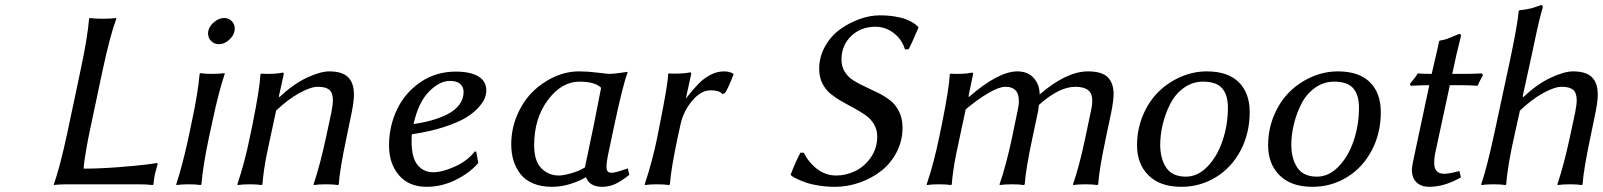

<svg xmlns="http://www.w3.org/2000/svg" viewBox="-20 -718 6245 748"><path d="M379.9 -444.8 328.1 -200.2Q323.2 -178.2 314.5 -127.4Q305.7 -76.7 306.2 -61Q365.7 -61 437.3 -66.4Q508.8 -71.8 550.8 -77.1L592.8 -83L594.2 -79.1Q593.8 -76.7 589.8 -63.2Q585.9 -49.8 584.5 -43.5Q583 -37.1 580.8 -24.7Q578.6 -12.2 578.1 0L575.2 2.9Q550.8 0 516.1 0H243.2Q228 0 214.6 0.7Q201.2 1.5 195.3 2L189.9 2.9V0Q213.9 -68.4 242.2 -200.2L293.9 -444.8Q320.8 -569.8 327.1 -645L329.1 -647.9Q347.2 -645 379.9 -645Q414.1 -645 432.1 -647.9L433.1 -645Q409.2 -581.1 379.9 -444.8Z M791.5 -597.2Q795.9 -617.2 814.7 -632.6Q833.5 -647.9 853.5 -647.9Q870.6 -647.9 882.6 -636Q894.5 -624 894.5 -606.9Q894.5 -584 875 -564.9Q855.5 -545.9 832.5 -545.9Q814.9 -545.9 802.7 -558.1Q790.5 -570.3 790.5 -587.9Q790.5 -594.2 791.5 -597.2ZM713.9 -180.2 728.5 -250Q751 -355 757.8 -430.2L760.7 -433.1Q777.8 -430.2 806.6 -430.2Q835 -430.2 854.5 -433.1L855.5 -430.2Q831.5 -358.4 808.6 -250L793.5 -180.2Q771 -73.7 764.6 0L761.7 2.9Q743.7 0 715.8 0Q685.5 0 667.5 2.9L666.5 0Q690.9 -73.7 713.9 -180.2Z M1218.8 -379.9Q1190.4 -379.9 1145.8 -355.2Q1101.1 -330.6 1055.7 -287.1L1032.7 -180.2Q1022 -129.4 1017.8 -109.4Q1013.7 -89.4 1009 -58.1Q1004.4 -26.9 1002.4 0L999.5 2.9Q981.4 0 953.6 0Q923.8 0 905.8 2.9L904.8 0Q934.1 -87.9 952.6 -180.2L963.9 -233.9Q992.2 -374.5 994.6 -428.2L997.6 -431.2Q1004.4 -430.2 1022.5 -430.2Q1059.1 -430.2 1080.6 -435.1Q1085.4 -435.1 1085.4 -431.2Q1085.4 -426.8 1084.5 -424.8L1066.4 -342.8L1068.8 -339.8Q1123.5 -391.1 1176 -415.5Q1228.5 -439.9 1262.7 -439.9Q1313 -439.9 1335.9 -417.5Q1358.9 -395 1358.9 -349.1Q1358.9 -324.7 1350.6 -282.2L1329.6 -180.2Q1303.7 -58.1 1299.8 0L1296.9 2.9Q1278.3 0 1250.5 0Q1220.7 0 1202.6 2.9L1201.7 0Q1227.5 -77.6 1249.5 -180.2L1270.5 -277.8Q1276.9 -310.5 1276.9 -327.1Q1276.9 -356.9 1262.7 -368.4Q1248.5 -379.9 1218.8 -379.9Z M1584.5 -194.8Q1583.5 -188 1583.5 -166Q1583.5 -103.5 1606.9 -75.2Q1630.4 -46.9 1667.5 -46.9Q1702.6 -46.9 1751.7 -68.8Q1800.8 -90.8 1829.6 -127.9L1835.4 -127L1843.3 -83Q1809.1 -43.5 1754.6 -16.8Q1700.2 9.8 1642.6 9.8Q1572.8 9.8 1534.2 -35.4Q1495.6 -80.6 1495.6 -150.9Q1495.6 -226.1 1526.4 -291Q1557.1 -356 1617.4 -397.5Q1677.7 -439 1755.4 -439Q1812.5 -439 1843.5 -420.4Q1874.5 -401.9 1874.5 -366.2Q1874.5 -352.1 1869.1 -336.9Q1863.8 -321.8 1845 -300.3Q1826.2 -278.8 1796.1 -260.3Q1766.1 -241.7 1711.2 -223.6Q1656.2 -205.6 1584.5 -194.8ZM1786.1 -359.9Q1786.1 -379.4 1772.9 -391.1Q1759.8 -402.8 1732.4 -402.8Q1691.9 -402.8 1650.6 -360.4Q1609.4 -317.9 1591.3 -234.9Q1629.4 -240.2 1662.4 -249.5Q1695.3 -258.8 1724.1 -273.4Q1752.9 -288.1 1769.5 -310.3Q1786.1 -332.5 1786.1 -359.9Z M2235.8 -439.9Q2268.6 -439.9 2307.6 -435.1Q2346.7 -430.2 2355 -430.2Q2368.2 -430.2 2394 -433.8Q2419.9 -437.5 2423.8 -438L2424.8 -435.1Q2406.7 -387.2 2374 -233.9L2348.6 -113.8Q2342.8 -85.4 2342.8 -68.8Q2342.8 -56.2 2347.2 -50.5Q2351.6 -44.9 2362.8 -44.9Q2377.9 -44.9 2425.8 -62L2431.6 -37.1Q2404.3 -14.6 2379.4 -2.4Q2354.5 9.8 2325.7 9.8Q2276.9 9.8 2262.7 -27.8Q2238.3 -12.7 2202.6 -1.5Q2167 9.8 2129.9 9.8Q2087.9 9.8 2056.4 -3.7Q2024.9 -17.1 2006.8 -41Q1988.8 -64.9 1980.2 -93.5Q1971.7 -122.1 1971.7 -155.8Q1971.7 -214.8 1994.4 -268.6Q2017.1 -322.3 2054.2 -359.4Q2091.3 -396.5 2138.9 -418.2Q2186.5 -439.9 2235.8 -439.9ZM2237.8 -399.9Q2168 -399.9 2114.5 -328.4Q2061 -256.8 2061 -152.8Q2061 -90.3 2089.1 -62.3Q2117.2 -34.2 2157.7 -34.2Q2174.3 -34.2 2206.1 -43.2Q2237.8 -52.2 2258.8 -65.9L2293.9 -233.9L2321.8 -376Q2297.9 -399.9 2237.8 -399.9Z M2800.8 -439.9Q2819.3 -439.9 2835 -432.1L2837.9 -428.2Q2813 -364.3 2802.7 -354L2793.9 -352.1Q2782.7 -366.2 2747.6 -366.2Q2710.9 -366.2 2676.3 -325Q2641.6 -283.7 2630.9 -231.9L2619.6 -180.2Q2593.8 -58.1 2589.8 0L2586.9 2.9Q2568.8 0 2541 0Q2510.7 0 2492.7 2.9L2491.7 0Q2522 -91.3 2540 -180.2L2550.8 -234.9Q2582 -390.6 2583 -429.2L2585 -432.1Q2591.8 -431.2 2609.9 -431.2Q2646.5 -431.2 2668 -436Q2672.9 -436 2672.9 -432.1Q2672.9 -427.7 2671.9 -425.8L2651.9 -334Q2681.6 -371.6 2701.2 -391.6Q2720.7 -411.6 2746.6 -425.8Q2772.5 -439.9 2800.8 -439.9Z M3238.3 -34.2Q3275.4 -34.2 3311.3 -51.3Q3347.2 -68.4 3372.3 -104.2Q3397.5 -140.1 3397.5 -186Q3397.5 -212.9 3385 -233.9Q3372.6 -254.9 3352.5 -269Q3332.5 -283.2 3308.6 -295.9Q3284.7 -308.6 3260.5 -322.3Q3236.3 -335.9 3216.3 -352.1Q3196.3 -368.2 3183.8 -393.1Q3171.4 -418 3171.4 -449.2Q3171.4 -496.6 3194.3 -537.4Q3217.3 -578.1 3252.9 -603.8Q3288.6 -629.4 3329.1 -643.8Q3369.6 -658.2 3407.2 -658.2Q3439.9 -658.2 3467.5 -653.6Q3495.1 -648.9 3511 -642.3Q3526.9 -635.7 3537.8 -628.9Q3548.8 -622.1 3552.7 -617.2L3557.1 -612.8L3558.1 -609.9Q3528.8 -541.5 3519.5 -525.9H3505.4Q3494.6 -563.5 3462.6 -588.6Q3430.7 -613.8 3390.1 -613.8Q3334 -613.8 3296.1 -577.6Q3258.3 -541.5 3258.3 -485.8Q3258.3 -458 3271.5 -437.5Q3284.7 -417 3305.7 -404.1Q3326.7 -391.1 3351.8 -379.6Q3377 -368.2 3402.3 -355.5Q3427.7 -342.8 3448.7 -326.4Q3469.7 -310.1 3482.9 -283Q3496.1 -255.9 3496.1 -220.2Q3496.1 -169.9 3473.6 -126.2Q3451.2 -82.5 3414.3 -53.2Q3377.4 -23.9 3330.1 -7.1Q3282.7 9.8 3233.4 9.8Q3200.7 9.8 3170.9 5.1Q3141.1 0.5 3122.1 -6.1Q3103 -12.7 3088.6 -19.3Q3074.2 -25.9 3067.9 -30.3L3061.5 -35.2L3060.5 -38.1Q3075.7 -79.1 3098.1 -123H3111.3Q3132.3 -82.5 3165 -58.3Q3197.8 -34.2 3238.3 -34.2Z M3753.4 -344.2 3754.4 -339.8Q3869.1 -439.9 3943.4 -439.9Q3984.4 -439.9 4007.3 -414.1Q4030.3 -388.2 4030.3 -350.1Q4134.8 -439.9 4218.3 -439.9Q4272.9 -439.9 4295.7 -417Q4318.4 -394 4318.4 -351.1Q4318.4 -327.1 4309.1 -279.8L4288.1 -180.2Q4262.2 -58.1 4258.3 0L4255.4 2.9Q4237.3 0 4209 0Q4179.7 0 4161.1 2.9L4160.2 0Q4184.1 -67.4 4208 -180.2L4231 -290Q4235.4 -309.6 4235.4 -324.2Q4235.4 -354 4219 -366.9Q4202.6 -379.9 4169.4 -379.9Q4106 -379.9 4027.3 -309.1Q4025.9 -293.5 4023.4 -280.8L4002 -180.2Q3976.1 -58.1 3972.2 0L3969.2 2.9Q3951.2 0 3923.3 0Q3893.6 0 3875 2.9L3874 0Q3898.9 -70.8 3922.4 -180.2L3945.3 -291Q3950.2 -314 3949.2 -326.2Q3949.2 -379.9 3897 -379.9Q3872.1 -379.9 3830.1 -355.2Q3788.1 -330.6 3742.2 -292L3718.3 -180.2Q3707.5 -129.4 3703.4 -109.4Q3699.2 -89.4 3694.6 -58.1Q3689.9 -26.9 3688 0L3685.1 2.9Q3667 0 3639.2 0Q3609.4 0 3591.3 2.9L3590.3 0Q3619.6 -87.9 3638.2 -180.2L3649.4 -233.9Q3677.7 -374.5 3680.2 -428.2L3683.1 -431.2Q3689.9 -430.2 3708 -430.2Q3744.6 -430.2 3766.1 -435.1Q3771 -435.1 3771 -431.2Q3771 -426.8 3770 -424.8Z M4681.6 -439.9Q4763.2 -439.9 4805.9 -397.9Q4848.6 -356 4848.6 -280.8Q4848.6 -199.7 4813.7 -132.8Q4778.8 -65.9 4717.5 -28.1Q4656.2 9.8 4582 9.8Q4499.5 9.8 4454.6 -34.7Q4409.7 -79.1 4409.7 -151.9Q4409.7 -213.9 4432.6 -268.6Q4455.6 -323.2 4493.4 -360.4Q4531.2 -397.5 4580.3 -418.7Q4629.4 -439.9 4681.6 -439.9ZM4667 -399.9Q4625.5 -399.9 4592 -375.7Q4558.6 -351.6 4539.3 -313.7Q4520 -275.9 4510 -234.4Q4500 -192.9 4500 -153.8Q4500 -100.1 4523.4 -64.9Q4546.9 -29.8 4600.1 -29.8Q4646 -29.8 4684.1 -69.1Q4722.2 -108.4 4742.9 -169.9Q4763.7 -231.4 4763.7 -298.8Q4763.7 -348.1 4741.2 -374Q4718.8 -399.9 4667 -399.9Z M5192.4 -439.9Q5273.9 -439.9 5316.7 -397.9Q5359.4 -356 5359.4 -280.8Q5359.4 -199.7 5324.5 -132.8Q5289.6 -65.9 5228.3 -28.1Q5167 9.8 5092.8 9.8Q5010.3 9.8 4965.3 -34.7Q4920.4 -79.1 4920.4 -151.9Q4920.4 -213.9 4943.4 -268.6Q4966.3 -323.2 5004.2 -360.4Q5042 -397.5 5091.1 -418.7Q5140.1 -439.9 5192.4 -439.9ZM5177.7 -399.9Q5136.2 -399.9 5102.8 -375.7Q5069.3 -351.6 5050 -313.7Q5030.8 -275.9 5020.8 -234.4Q5010.7 -192.9 5010.7 -153.8Q5010.7 -100.1 5034.2 -64.9Q5057.6 -29.8 5110.8 -29.8Q5156.7 -29.8 5194.8 -69.1Q5232.9 -108.4 5253.7 -169.9Q5274.4 -231.4 5274.4 -298.8Q5274.4 -348.1 5252 -374Q5229.5 -399.9 5177.7 -399.9Z M5557.6 -430.2Q5563.5 -456.1 5573 -496.3Q5582.5 -536.6 5586.4 -557.1L5589.4 -560.1Q5604.5 -562 5616.5 -566.2Q5628.4 -570.3 5642.3 -576.7Q5656.2 -583 5664.6 -585.9Q5671.4 -585.9 5671.4 -579.1V-576.2Q5654.3 -510.3 5637.7 -430.2H5683.6Q5717.3 -430.2 5753.4 -432.1L5757.3 -424.8Q5744.1 -401.9 5736.3 -383.8Q5703.1 -386.2 5665.5 -386.2H5628.4L5572.3 -126Q5567.4 -104.5 5567.4 -83Q5567.4 -41 5606.4 -41Q5626.5 -41 5665.5 -51.8L5671.4 -26.9Q5607.4 9.8 5547.4 9.8Q5517.1 9.8 5498.8 -7.3Q5480.5 -24.4 5480.5 -57.1Q5480.5 -63.5 5484.4 -85.9L5548.3 -386.2Q5518.6 -386.2 5475.6 -383.8L5472.7 -391.1Q5492.2 -413.6 5503.4 -432.1Q5515.6 -430.2 5557.6 -430.2Z M5802.2 -201.2 5862.3 -481Q5893.1 -627 5896.5 -674.8L5899.4 -678.2Q5917.5 -679.7 5933.1 -682.9Q5948.7 -686 5957 -689Q5965.3 -691.9 5983.4 -698.2Q5990.2 -698.2 5990.2 -690.9V-688Q5983.4 -666 5977.1 -639.9Q5970.7 -613.8 5966.8 -595.2Q5962.9 -576.7 5956.3 -545.9Q5949.7 -515.1 5946.3 -499L5912.1 -342.8L5914.6 -339.8Q5969.2 -391.1 6021.7 -415.5Q6074.2 -439.9 6108.4 -439.9Q6158.7 -439.9 6181.6 -417.5Q6204.6 -395 6204.6 -349.1Q6204.6 -324.7 6196.3 -282.2L6175.3 -180.2Q6149.4 -58.1 6145.5 0L6142.6 2.9Q6124 0 6096.2 0Q6066.4 0 6048.3 2.9L6047.4 0Q6073.2 -77.6 6095.2 -180.2L6116.2 -277.8Q6122.6 -310.5 6122.6 -327.1Q6122.6 -356.9 6108.4 -368.4Q6094.2 -379.9 6064.5 -379.9Q6036.1 -379.9 5991.5 -355.2Q5946.8 -330.6 5901.4 -287.1L5882.3 -201.2Q5853 -72.8 5848.1 0L5845.2 2.9Q5827.1 0 5799.3 0Q5769.5 0 5751.5 2.9L5750.5 0Q5772.5 -63 5802.2 -201.2Z"/></svg>

Font: Linear Smooth
Style: Italic
Weight: 400
Designer: Philipp H. Poll, Flanker
Foundry: Philipp H. Poll, reworked by Flanker
Version: Version 1.061 | FøM Fix